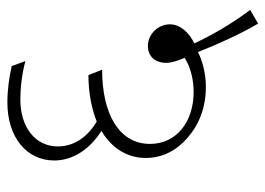

<svg xmlns="http://www.w3.org/2000/svg" viewBox="-122 -546 736 533"><g transform="rotate(-90 246.5 -280.0)"><path d="M447 68 485 46C445 -7 413 -64 392 -109C419 -122 445 -146 445 -177C445 -209 418 -238 385 -238C357 -238 338 -219 338 -187C338 -172 345 -152 352 -136C327 -120 293 -111 257 -111C174 -111 113 -159 113 -232C113 -319 198 -365 319 -365L304 -403C254 -403 211 -394 175 -380C133 -405 106 -442 106 -488C106 -551 160 -592 236 -592C267 -592 306 -588 343 -578L329 -616C298 -623 263 -628 228 -628C132 -628 67 -575 67 -498C67 -447 97 -400 149 -367C102 -339 74 -296 74 -244C74 -197 95 -158 131 -127C168 -95 215 -77 272 -77C309 -77 345 -87 368 -99C390 -43 418 19 447 68Z"/></g></svg>

Font: Noto Serif Devanagari ExtraLight
Style: Regular
Weight: 200
Designer: Universal Thirst, Indian Type Foundry and the Monotype Design Team
Foundry: Monotype Imaging Inc.
Version: Version 2.004